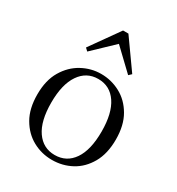

<svg xmlns="http://www.w3.org/2000/svg" viewBox="-191 -920 977 1057"><g transform="rotate(30 298.0 -391.5)"><path d="M297 15Q231 15 174.5 -16Q118 -47 83 -107.5Q48 -168 48 -258Q48 -348 84 -408.5Q120 -469 177 -500Q234 -531 297 -531Q362 -531 419 -500.5Q476 -470 511.5 -409Q547 -348 547 -258Q547 -168 512 -107Q477 -46 420.5 -15.5Q364 15 297 15ZM297 -16Q372 -16 414.5 -78Q457 -140 457 -257Q457 -373 414.5 -436Q372 -499 297 -499Q223 -499 180 -436Q137 -373 137 -257Q137 -140 180 -78Q223 -16 297 -16ZM428 -599 298 -723 168 -599 151 -615 281 -798H315L445 -615Z"/></g></svg>

Font: Early Summer Mincho
Style: Regular
Weight: 400
Designer: GuiWonder
Version: Version 1.002